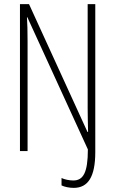

<svg xmlns="http://www.w3.org/2000/svg" viewBox="-20 -734 559 933"><path d="M338 179C408 179 443 125 443 5V-714H406V-208C406 -176 407 -136 408 -93H405L121 -714H77V0H114V-532C114 -585 113 -618 111 -650H113L407 -8C407 106 384 143 336 143C317 143 293 138 279 131V167C293 174 317 179 338 179Z"/></svg>

Font: Noto Sans Sinhala ExtraCondensed ExtraLight
Style: Regular
Weight: 200
Width: 2
Designer: Jelle Bosma - Monotype Design Team
Foundry: Monotype Imaging Inc.
Version: Version 2.006